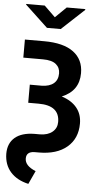

<svg xmlns="http://www.w3.org/2000/svg" viewBox="-71 -983 656 1244"><g transform="rotate(5 257.0 -361.0)"><path d="M298.8 -511.7Q298.8 -548.8 271.7 -571Q244.6 -593.3 186.5 -593.3H59.1V-710.9H185.1Q310.1 -710.9 375.2 -662.6Q440.4 -614.3 440.4 -525.4Q440.4 -409.7 329.1 -364.3Q393.6 -343.8 427.7 -302Q461.9 -260.3 461.9 -199.2Q461.9 -102.5 395.8 -46.1Q329.6 10.3 212.4 10.3H185.1Q131.8 11.2 131.8 56.2Q131.8 104 202.6 132.3L162.6 218.8Q87.4 201.7 45.9 154.8Q4.4 107.9 3.4 36.6Q3.4 -31.7 47.4 -69.1Q91.3 -106.4 173.8 -107.4H210Q260.7 -107.9 290.5 -132.6Q320.3 -157.2 320.3 -197.3Q320.3 -304.7 184.1 -304.7H116.2V-422.4H193.8Q244.1 -423.3 271.5 -446.3Q298.8 -469.2 298.8 -511.7ZM239.7 -871.6 311 -941.4H431.6V-936L284.2 -798.8H194.8L47.4 -937V-941.4H168Z"/></g></svg>

Font: SteelSelectRoboto
Style: Roboto-Bold
Weight: 700
Designer: Google
Version: Version 2.137; 2017